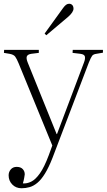

<svg xmlns="http://www.w3.org/2000/svg" viewBox="-20 -774 569 1024"><path d="M95 230Q65 230 45.5 210Q26 190 26 161Q26 143 37.5 129.5Q49 116 69 116Q90 116 101 127.5Q112 139 112 156Q111 163 109 175Q107 187 102 204Q123 206 146 195Q169 184 192.5 151Q216 118 240 54L259 2L79 -437Q69 -461 61 -472Q53 -483 31 -487L1 -492L2 -508H187V-492L147 -487Q127 -484 123 -473Q119 -462 128 -440L282 -59H284L428 -441Q435 -459 433 -471.5Q431 -484 409 -487L367 -492L368 -508H529V-493L494 -487Q478 -485 471.5 -476.5Q465 -468 454 -441L260 68Q240 119 220 151.5Q200 184 179.5 201Q159 218 138 224Q117 230 95 230ZM227 -586 218 -595 317 -732Q325 -743 332.5 -748.5Q340 -754 349 -754Q356 -754 361.5 -750.5Q367 -747 369.5 -741Q372 -735 372 -728Q372 -719 365 -708Q358 -697 342 -683Z"/></svg>

Font: Literata 60pt ExtraLight
Style: Regular
Weight: 250
Designer: Latin by Veronika Burian and Jose Scaglione. Greek by Irene Vlachou. Cyrillic by Vera Evstafieva.
Foundry: TypeTogether
Version: Version 3.103;gftools[0.9.29]